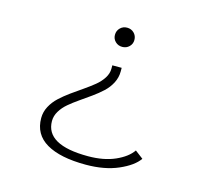

<svg xmlns="http://www.w3.org/2000/svg" viewBox="-103 -828 1056 962"><g transform="rotate(15 425.0 -347.5)"><path d="M493 -655.5Q493 -635 478.5 -620.8Q464 -606.5 442.5 -606.5Q421 -606.5 406.5 -620.8Q392 -635 392 -655.5Q392 -677 406.5 -691.5Q421 -706 442.5 -706Q464 -706 478.5 -691.5Q493 -677 493 -655.5ZM467.5 -504.5V-485.5Q467.5 -454 452.8 -425.5Q438 -397 414.2 -375Q390.5 -353 361.8 -332.5Q333 -312 304.5 -292.2Q276 -272.5 252.2 -252.5Q228.5 -232.5 213.8 -208Q199 -183.5 199 -157Q199 -33 418.5 -33Q500 -33 558.8 -59Q617.5 -85 643.5 -123L685.5 -91Q657.5 -50.5 586.8 -19.8Q516 11 418.5 11Q286 11 214.5 -30.8Q143 -72.5 143 -157.5Q143 -189 158.2 -217.8Q173.5 -246.5 197.8 -269Q222 -291.5 251.5 -312.8Q281 -334 310.5 -354.2Q340 -374.5 364.2 -394.2Q388.5 -414 403.8 -438Q419 -462 419 -487V-504.5Z"/></g></svg>

Font: League Mono Wide UltraLight
Style: Regular
Weight: 200
Width: 8
Designer: Tyler Finck
Foundry: The League of Moveable Type / Tyler Finck
Version: Version 2.210